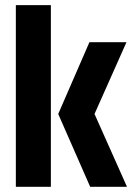

<svg xmlns="http://www.w3.org/2000/svg" viewBox="-20 -719 528 739"><path d="M41 0V-699.2H175.8V0ZM204.1 -280.3 324.2 -556.6H466.8L343.8 -280.3L468.8 0H327.1Z"/></svg>

Font: Post No Bills Jaffna ExtraBold
Style: Regular
Weight: 800
Designer: Kosala Senevirathne, Siva Puranthara, Lasantha Premarathna, Tharique Azeez
Foundry: Mooniak
Version: Version 1.220 ; ttfautohint (v1.6)